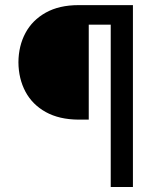

<svg xmlns="http://www.w3.org/2000/svg" viewBox="-20 -748 640 768"><path d="M511.7 -649.4H335V-269.5H293.9Q216.8 -270 163.1 -299.8Q109.4 -329.6 81.8 -381.3Q54.2 -433.1 53.7 -499Q54.2 -564.5 81.8 -616Q109.4 -667.5 163.1 -697.5Q216.8 -727.5 293.9 -727.5H511.7ZM422.9 0V-727.5H511.7V0Z"/></svg>

Font: Inter
Style: Regular
Weight: 400
Designer: Rasmus Andersson
Foundry: rsms
Version: Version 4.000;git-8c9346024